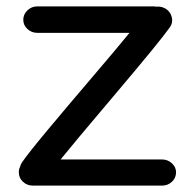

<svg xmlns="http://www.w3.org/2000/svg" viewBox="-20 -569 611 602"><path d="M488 13H83Q65 13 52 1Q39 -11 39 -29Q39 -39 43 -46Q44 -52 49 -60Q69 -89 129 -161Q189 -233 268 -325.5Q347 -418 386 -466H97Q79 -466 66 -478Q53 -490 53 -507Q53 -524 66 -536.5Q79 -549 97 -549H464Q465 -549 466.5 -548.5Q468 -548 469 -548Q485 -550 499 -542Q514 -533 518.5 -515.5Q523 -498 513 -484Q482 -440 344 -277Q206 -114 170 -69H488Q506 -69 519 -57Q532 -45 532 -29Q532 -11 519 1Q506 13 488 13Z"/></svg>

Font: Hoogli
Style: Bold
Weight: 700
Designer: Anand Singh Naorem
Foundry: Brand New Type
Version: Version 1.00 b007